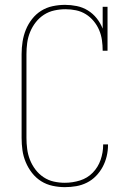

<svg xmlns="http://www.w3.org/2000/svg" viewBox="-20 -763 540 791"><path d="M247 8Q222 8 196.5 2.5Q171 -3 149.5 -16.5Q128 -30 112 -50.5Q96 -71 86 -95Q76 -119 72.5 -144Q69 -169 69 -195V-540Q69 -566 73 -591.5Q77 -617 86.5 -640.5Q96 -664 112 -684.5Q128 -705 149.5 -718.5Q171 -732 196.5 -737.5Q222 -743 248 -743Q272 -743 296.5 -738Q321 -733 342 -720Q363 -707 378.5 -687.5Q394 -668 403 -645V-735H423V-554H403Q403 -576 400 -597.5Q397 -619 388.5 -639Q380 -659 366 -676Q352 -693 333.5 -704.5Q315 -716 293.5 -720.5Q272 -725 250 -725Q227 -725 204 -720Q181 -715 161.5 -702.5Q142 -690 127.5 -671.5Q113 -653 104 -631Q95 -609 92 -586Q89 -563 89 -540V-195Q89 -172 92 -149Q95 -126 103.5 -104.5Q112 -83 126 -64.5Q140 -46 159.5 -33Q179 -20 201.5 -15Q224 -10 247 -10Q279 -10 309.5 -19.5Q340 -29 362 -51.5Q384 -74 394.5 -104.5Q405 -135 405 -166Q405 -166 405 -166.5Q405 -167 405 -168H425Q425 -167 425 -166.5Q425 -166 425 -166Q425 -142 419.5 -119Q414 -96 403 -75.5Q392 -55 375.5 -38Q359 -21 338 -10.5Q317 0 294 4Q271 8 247 8Z"/></svg>

Font: Iosevka Slab Thin
Style: Regular
Weight: 100
Monospace: yes
Designer: Belleve Invis
Foundry: Belleve Invis
Version: Version 11.1.0; ttfautohint (v1.8.3)